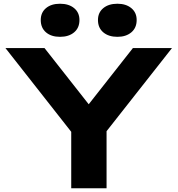

<svg xmlns="http://www.w3.org/2000/svg" viewBox="-20 -1007 950 1027"><path d="M361 0V-363H550V0ZM9 -750H218L498 -394H411L691 -750H900L516 -262L394 -260ZM301 -810Q254 -810 226 -834Q198 -858 198 -900Q198 -940 226 -963.5Q254 -987 301 -987Q348 -987 376.5 -963.5Q405 -940 405 -900Q405 -858 376.5 -834Q348 -810 301 -810ZM608 -810Q561 -810 532.5 -834Q504 -858 504 -900Q504 -940 532.5 -963.5Q561 -987 608 -987Q654 -987 682.5 -963.5Q711 -940 711 -900Q711 -858 682.5 -834Q654 -810 608 -810Z"/></svg>

Font: Unbounded SemiBold
Style: Regular
Weight: 600
Designer: Luke Prowse, Jean-Baptiste Morizot, Fátima Lázaro, Florian Runge
Foundry: NaN
Version: Version 1.700